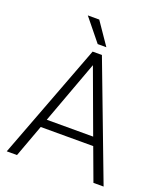

<svg xmlns="http://www.w3.org/2000/svg" viewBox="-160 -1003 946 1109"><g transform="rotate(20 312.5 -449.0)"><path d="M473.6 -199.2H150.9L77.6 0H14.6L283.7 -710.9H340.8L609.9 0H547.4ZM169.4 -250.5H454.6L312 -637.7ZM349.6 -761.7H296.4L186 -897.9H256.3Z"/></g></svg>

Font: RobotoInd Light
Style: Regular
Weight: 300
Designer: Google
Version: Version 2.001151; 2014